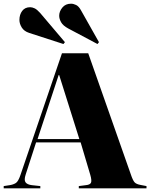

<svg xmlns="http://www.w3.org/2000/svg" viewBox="-28 -1018 812 1038"><path d="M-8 0V-12L25 -17Q44 -20 57.5 -28.5Q71 -37 83 -73L307 -730H449L679 -76Q690 -43 699.5 -32.5Q709 -22 733 -18L764 -12V0H398V-12L436 -17Q459 -19 464 -30.5Q469 -42 460 -73L408 -248H167L111 -75Q101 -45 110 -32.5Q119 -20 144 -17L190 -12V0ZM175 -266H401L292 -612H289ZM499 -780 341 -864Q313 -879 302.5 -897.5Q292 -916 292 -933Q292 -956 309 -977Q326 -998 356 -998Q369 -998 383.5 -991Q398 -984 410 -962L507 -790ZM315 -780 130 -840Q102 -849 89.5 -869.5Q77 -890 77 -910Q77 -939 92 -959Q107 -979 135 -979Q146 -979 159 -973Q172 -967 189 -948L323 -790Z"/></svg>

Font: Literata 72pt ExtraBold
Style: Regular
Weight: 800
Designer: Latin by Veronika Burian and Jose Scaglione. Greek by Irene Vlachou. Cyrillic by Vera Evstafieva.
Foundry: TypeTogether
Version: Version 3.002